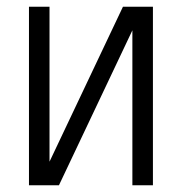

<svg xmlns="http://www.w3.org/2000/svg" viewBox="-20 -550 540 570"><path d="M66 0V-530H127V-70L345 -530H434V0H373V-460L155 0Z"/></svg>

Font: Iosevka Term Light
Style: Regular
Weight: 300
Monospace: yes
Designer: Belleve Invis
Foundry: Belleve Invis
Version: Version 9.0.1; ttfautohint (v1.8.3)